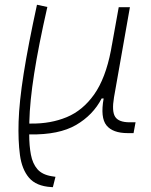

<svg xmlns="http://www.w3.org/2000/svg" viewBox="-20 -547 626 796"><path d="M199.2 229 191.4 228.5Q129.9 224.6 100.3 189.9Q70.8 155.3 62.7 95.7Q54.7 36.1 57.1 -42.5Q59.6 -124 78.1 -241.7Q96.7 -359.4 133.3 -527.3L176.3 -518.1Q139.6 -356.9 121.6 -241.5Q103.5 -126 101.6 -42Q101.6 -38.1 101.6 -34.7H108.9Q189.9 -33.7 256.6 -61.3Q323.2 -88.9 370.4 -155.5Q417.5 -222.2 439.9 -337.9L443.4 -357.9Q443.8 -358.9 443.8 -359.9V-359.4L472.2 -517.1H518.6L452.6 -143.1Q442.9 -85.9 457.3 -63Q471.7 -40 517.6 -40H542L533.7 4.9H509.8Q447.3 4.9 421.4 -27.3Q395.5 -59.6 409.7 -138.7H401.4Q365.7 -69.8 295.2 -28.8Q224.6 12.2 104 10.3H101.1Q101.1 57.6 108.2 94.5Q115.2 131.3 135 154.3Q154.8 177.2 194.3 183.6L210 186Z"/></svg>

Font: Cascadia Code ExtraLight
Style: Italic
Weight: 200
Italic angle: -10°
Monospace: yes
Designer: Aaron Bell
Foundry: Saja Typeworks
Version: Version 2404.023; ttfautohint (v1.8.4)